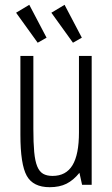

<svg xmlns="http://www.w3.org/2000/svg" viewBox="-20 -770 467 800"><path d="M119 -537H65V-209Q65 -85 91.5 -37.5Q118 10 187 10Q228 10 257 -4.5Q286 -19 311 -50L322 0H362V-537H309V-218Q309 -126 282 -81.5Q255 -37 199 -37Q175 -37 159.5 -46Q144 -55 135 -77Q126 -99 122.5 -137Q119 -175 119 -233ZM321 -613 249 -750 194 -717 284 -592ZM174 -613 102 -750 47 -717 137 -592Z"/></svg>

Font: Secuela Light
Style: Regular
Weight: 300
Designer: Fernando Haro
Foundry: deFharo
Version: Version 1.708